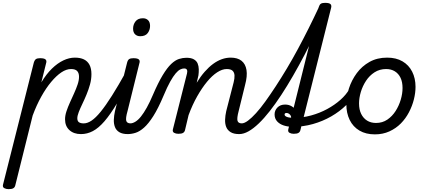

<svg xmlns="http://www.w3.org/2000/svg" viewBox="-78 -923 2983 1346"><path d="M-18 403Q-35 403 -48 396Q-61 389 -57 372L159 -484Q165 -503 174.5 -509Q184 -515 203 -515Q232 -515 241.5 -506Q251 -497 245 -479L212 -346Q247 -404 286 -442Q325 -480 366 -499.5Q407 -519 447 -519Q485 -519 510.5 -506.5Q536 -494 549.5 -468.5Q563 -443 563 -403Q563 -367 553 -331Q543 -295 528.5 -260Q514 -225 499 -194Q484 -163 474 -137Q464 -111 464 -94Q464 -74 475.5 -66Q487 -58 509 -58Q523 -58 529.5 -46.5Q536 -35 534 -20.5Q532 -6 521 5.5Q510 17 489 17Q439 17 408.5 -11Q378 -39 378 -87Q378 -113 388 -143Q398 -173 412.5 -205Q427 -237 441.5 -269Q456 -301 466 -330.5Q476 -360 476 -385Q476 -411 463 -425Q450 -439 420 -439Q387 -439 352 -415.5Q317 -392 281 -349Q245 -306 211.5 -246Q178 -186 151 -113L29 377Q26 390 15.5 396.5Q5 403 -18 403Z M490 17Q476 17 469 5.5Q462 -6 464 -20.5Q466 -35 477 -46.5Q488 -58 509 -58Q535 -58 564 -77.5Q593 -97 628 -140Q663 -183 707 -252.5Q751 -322 806 -421Q814 -435 827.5 -434Q841 -433 850 -423Q859 -413 852 -400Q792 -282 744 -201.5Q696 -121 654.5 -73Q613 -25 573 -4Q533 17 490 17Z M818 17Q781 17 759 4Q737 -9 728 -32Q719 -55 720 -83.5Q721 -112 728 -144L813 -484Q818 -503 828 -509Q838 -515 857 -515Q886 -515 895.5 -506Q905 -497 899 -479L816 -144Q802 -95 807 -76.5Q812 -58 838 -58Q852 -58 858.5 -46.5Q865 -35 863.5 -20.5Q862 -6 850.5 5.5Q839 17 818 17ZM905 -669Q883 -669 869 -682.5Q855 -696 855 -722Q855 -751 872 -773Q889 -795 924 -795Q946 -795 960 -781.5Q974 -768 974 -741Q974 -713 957.5 -691Q941 -669 905 -669Z M817 17Q804 17 799.5 5.5Q795 -6 799 -20.5Q803 -35 812.5 -46.5Q822 -58 835 -58Q852 -58 871.5 -70Q891 -82 910.5 -106.5Q930 -131 951 -168.5Q972 -206 994 -258Q1031 -344 1062.5 -396Q1094 -448 1122 -474.5Q1150 -501 1176.5 -509.5Q1203 -518 1229 -518Q1240 -518 1243.5 -506.5Q1247 -495 1243.5 -480.5Q1240 -466 1232 -454.5Q1224 -443 1212 -443Q1200 -443 1185.5 -436Q1171 -429 1153.5 -408.5Q1136 -388 1115 -350.5Q1094 -313 1069 -253Q1031 -163 997 -109.5Q963 -56 932 -28.5Q901 -1 872.5 8Q844 17 817 17Z M1598 17Q1561 17 1539 3.5Q1517 -10 1508 -32.5Q1499 -55 1500 -84Q1501 -113 1508 -144L1560 -346Q1567 -373 1566 -394Q1565 -415 1552.5 -427Q1540 -439 1511 -439Q1480 -439 1444.5 -416Q1409 -393 1373.5 -350Q1338 -307 1304.5 -248Q1271 -189 1244 -116L1219 -11Q1216 2 1205.5 8.5Q1195 15 1172 15Q1155 15 1142.5 8Q1130 1 1134 -16L1233 -408Q1237 -424 1232.5 -433.5Q1228 -443 1213 -443Q1199 -443 1193.5 -454.5Q1188 -466 1190 -480.5Q1192 -495 1202 -506.5Q1212 -518 1229 -518Q1262 -518 1281 -507Q1300 -496 1307.5 -478Q1315 -460 1315.5 -437.5Q1316 -415 1313 -394L1301 -343Q1328 -387 1357 -420Q1386 -453 1416 -475Q1446 -497 1477 -508Q1508 -519 1539 -519Q1587 -519 1615 -497Q1643 -475 1650 -432.5Q1657 -390 1640 -327L1595 -144Q1582 -95 1587 -76.5Q1592 -58 1618 -58Q1632 -58 1638.5 -46.5Q1645 -35 1643.5 -20.5Q1642 -6 1630.5 5.5Q1619 17 1598 17Z M1599 17Q1582 17 1575.5 5.5Q1569 -6 1572 -20.5Q1575 -35 1586.5 -46.5Q1598 -58 1616 -58Q1635 -58 1660.5 -77Q1686 -96 1717 -130Q1748 -164 1782.5 -212Q1817 -260 1855 -318Q1893 -376 1932.5 -442Q1972 -508 2010.5 -579.5Q2049 -651 2086 -725Q2123 -799 2157 -872Q2162 -883 2172.5 -888Q2183 -893 2194 -892.5Q2205 -892 2211.5 -886.5Q2218 -881 2215 -872Q2178 -787 2139 -704Q2100 -621 2059 -542.5Q2018 -464 1976.5 -392Q1935 -320 1894 -257.5Q1853 -195 1813.5 -144.5Q1774 -94 1736.5 -58Q1699 -22 1664.5 -2.5Q1630 17 1599 17Z M1981 15Q1964 15 1951.5 8Q1939 1 1943 -16L2156 -872Q2162 -891 2171.5 -897Q2181 -903 2201 -903Q2230 -903 2239 -894Q2248 -885 2243 -867L2028 -11Q2025 2 2014.5 8.5Q2004 15 1981 15Z M1974 -34Q1940 -34 1911 -43.5Q1882 -53 1864.5 -72.5Q1847 -92 1847 -121Q1847 -149 1867 -169.5Q1887 -190 1921 -190Q1947 -190 1967.5 -177.5Q1988 -165 1997.5 -145.5Q2007 -126 2002 -103L1961 -88Q1965 -102 1960.5 -111Q1956 -120 1948 -125.5Q1940 -131 1931 -131Q1917 -131 1917 -120Q1917 -110 1933 -103.5Q1949 -97 1981 -97Q2042 -97 2102.5 -113.5Q2163 -130 2215.5 -158.5Q2268 -187 2308.5 -223Q2349 -259 2371 -298Q2380 -313 2394.5 -313.5Q2409 -314 2418.5 -304.5Q2428 -295 2419 -279Q2393 -229 2348 -185Q2303 -141 2244 -107Q2185 -73 2116 -53.5Q2047 -34 1974 -34Z M2550 19Q2487 19 2442 -7.5Q2397 -34 2373.5 -82Q2350 -130 2350 -192Q2350 -247 2368.5 -304Q2387 -361 2423 -410Q2459 -459 2512.5 -489Q2566 -519 2636 -519Q2699 -519 2743.5 -493Q2788 -467 2811.5 -420.5Q2835 -374 2835 -314Q2835 -272 2823.5 -226Q2812 -180 2789 -136Q2766 -92 2732 -57.5Q2698 -23 2652 -2Q2606 19 2550 19ZM2558 -61Q2603 -61 2637.5 -84.5Q2672 -108 2695.5 -145Q2719 -182 2731.5 -224.5Q2744 -267 2744 -306Q2744 -348 2730 -377.5Q2716 -407 2690 -423Q2664 -439 2629 -439Q2583 -439 2547.5 -416Q2512 -393 2488 -356.5Q2464 -320 2451.5 -278Q2439 -236 2439 -198Q2439 -155 2454 -124.5Q2469 -94 2495.5 -77.5Q2522 -61 2558 -61Z"/></svg>

Font: Playwrite DE SAS
Style: Regular
Weight: 400
Designer: Veronika Burian, José Scaglione
Foundry: TypeTogether
Version: Version 1.002